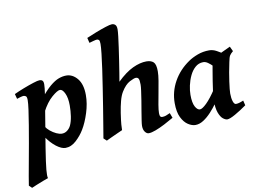

<svg xmlns="http://www.w3.org/2000/svg" viewBox="-101 -821 1585 1183"><g transform="rotate(-10 691.0 -229.5)"><path d="M433.1 -281.2Q433.1 -228 415 -170.9Q397 -113.8 372.6 -73.7Q352.5 -40 321 -11Q289.6 18.1 253.4 18.1Q229 18.1 196.8 -6.3Q164.6 -30.8 135.7 -73.7L149.4 -134.3Q158.7 -118.7 176 -104.5Q193.4 -90.3 212.6 -81.3Q231.9 -72.3 247.1 -72.3Q265.6 -72.3 280.5 -83.7Q295.4 -95.2 303.7 -112.3Q314.5 -135.7 319.3 -168.5Q324.2 -201.2 324.2 -235.4Q324.2 -282.2 310.8 -311Q297.4 -339.8 281.2 -339.8Q265.1 -339.8 229.7 -309.3Q194.3 -278.8 165 -222.2L162.6 -301.8Q201.7 -351.6 231.9 -377Q262.2 -402.3 286.9 -411.4Q311.5 -420.4 334 -420.4Q374 -420.4 403.6 -384.5Q433.1 -348.6 433.1 -281.2ZM191.9 -390.6Q191.9 -371.6 185.3 -327.9Q178.7 -284.2 165.3 -205.6Q151.9 -127 131.8 -2.4Q117.2 89.8 113.5 130.1Q109.9 170.4 114.3 182.6Q106 185.1 83.3 193.8Q60.5 202.6 38.1 211.7Q15.6 220.7 7.8 224.6L-9.8 208Q-7.3 190.4 -0.5 151.1Q6.3 111.8 16.1 59.6Q25.9 7.3 35.9 -49.6Q45.9 -106.4 54.7 -159.2Q63.5 -211.9 69.1 -252.7Q74.7 -293.5 74.7 -312.5Q74.7 -333 67.9 -337.6Q61 -342.3 52.7 -342.3Q47.9 -342.3 33.4 -338.4Q19 -334.5 11.7 -331.5L3.4 -362.8Q30.3 -375.5 64.5 -388.7Q98.6 -401.9 127.4 -411.1Q156.2 -420.4 167.5 -420.4Q178.7 -420.4 185.3 -414.3Q191.9 -408.2 191.9 -390.6Z M934.6 -50.3Q907.2 -34.2 876.5 -18.3Q845.7 -2.4 818.6 7.8Q791.5 18.1 774.4 18.1Q761.7 18.1 751.2 4.2Q740.7 -9.8 740.7 -33.7Q740.7 -43.5 744.4 -67.9Q748 -92.3 753.4 -124.3Q758.8 -156.2 764.2 -188.7Q769.5 -221.2 772.9 -247.3Q776.4 -273.4 776.4 -285.6Q776.4 -314 771.2 -323Q766.1 -332 754.4 -332Q743.2 -332 715.1 -317.4Q687 -302.7 661.6 -261.2Q648.9 -240.2 640.4 -207.8Q631.8 -175.3 625.5 -134.8Q618.2 -85.4 616.7 -64.2Q615.2 -43 615.2 -29.3Q607.4 -25.9 585.2 -15.9Q563 -5.9 541 4.2Q519 14.2 511.7 18.1L493.2 1Q498.5 -31.2 506.8 -80.6Q515.1 -129.9 524.4 -188.2Q533.7 -246.6 543 -306.6Q552.2 -366.7 560.1 -420.9Q567.9 -475.1 572.3 -515.9Q576.7 -556.6 576.7 -575.7Q576.7 -596.2 571.3 -600.8Q565.9 -605.5 559.1 -605.5Q551.8 -605.5 535.4 -600.8Q519 -596.2 510.7 -593.8L502.9 -626Q528.3 -637.2 562.3 -650.4Q596.2 -663.6 625.5 -673.1Q654.8 -682.6 666.5 -682.6Q678.7 -682.6 687.3 -674.6Q695.8 -666.5 695.8 -645.5Q695.8 -632.8 692.4 -602.8Q689 -572.8 683.3 -533.7Q677.7 -494.6 671.6 -454.1Q665.5 -413.6 659.9 -379.4Q654.3 -345.2 650.9 -325.7Q703.6 -377 750 -398.7Q796.4 -420.4 835.9 -420.4Q864.7 -420.4 879.9 -406.2Q895 -392.1 895 -348.6Q895 -325.2 889.2 -289.8Q883.3 -254.4 876 -216.1Q868.7 -177.7 863 -144.8Q857.4 -111.8 857.4 -93.3Q857.4 -77.6 861.3 -72Q865.2 -66.4 873.5 -66.4Q885.7 -66.4 896.7 -70.3Q907.7 -74.2 922.9 -81.5Z M1389.2 -48.3Q1351.6 -21.5 1316.7 -1.7Q1281.7 18.1 1265.6 18.1Q1254.9 18.1 1240 6.8Q1225.1 -4.4 1214.1 -33.4Q1203.1 -62.5 1203.1 -114.7Q1203.1 -127.9 1207.3 -159.9Q1211.4 -191.9 1217.5 -230Q1223.6 -268.1 1229.2 -300.3Q1234.9 -332.5 1237.3 -345.7Q1240.2 -359.4 1262 -372.8Q1283.7 -386.2 1311 -398.4Q1338.4 -410.6 1358.4 -420.4L1372.6 -390.1Q1357.9 -377.9 1351.3 -367.7Q1344.7 -357.4 1338.9 -327.1Q1325.2 -262.7 1317.9 -209.2Q1310.5 -155.8 1310.5 -136.2Q1310.5 -106.4 1317.1 -86.4Q1323.7 -66.4 1334.5 -66.4Q1343.3 -66.4 1353.8 -69.1Q1364.3 -71.8 1381.8 -79.1ZM1345.2 -367.7Q1333 -358.9 1320.8 -338.9Q1308.6 -318.8 1298.3 -301.5Q1288.1 -284.2 1280.3 -284.2Q1274.4 -284.2 1263.4 -294.9Q1252.4 -305.7 1238.3 -319.8Q1224.1 -334 1209 -344.7Q1193.8 -355.5 1179.2 -355Q1150.9 -354.5 1129.9 -335.9Q1108.9 -317.4 1095.2 -288.6Q1081.5 -259.8 1074.7 -228.3Q1067.9 -196.8 1067.9 -169.9Q1067.9 -120.1 1081.1 -95.9Q1094.2 -71.8 1110.4 -71.8Q1125 -71.8 1152.8 -98.9Q1180.7 -126 1216.3 -180.2L1208.5 -92.3Q1189.5 -65.4 1166 -40Q1142.6 -14.6 1117.2 1.7Q1091.8 18.1 1066.4 18.1Q1044.9 18.1 1021 2.7Q997.1 -12.7 980.2 -46.6Q963.4 -80.6 963.4 -136.7Q963.4 -208 998.5 -271.2Q1033.7 -334.5 1097.2 -377.9Q1121.1 -394.5 1155.5 -407.5Q1189.9 -420.4 1228.5 -420.4Q1252 -420.4 1274.9 -407.7Q1297.9 -395 1316.4 -382.1Q1335 -369.1 1345.2 -367.7Z"/></g></svg>

Font: Dai Banna SIL SemiBold
Style: Italic
Weight: 600
Italic angle: -11°
Designer: Victor Gaultney
Foundry: SIL International
Version: Version 4.000